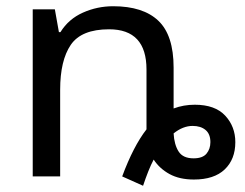

<svg xmlns="http://www.w3.org/2000/svg" viewBox="-20 -566 785 616"><path d="M372 0Q408 -97 450 -151V-343Q450 -472 330 -472Q241 -472 207 -422Q173 -372 173 -278V0H85V-536H156L169 -463H174Q200 -505 246 -525.5Q292 -546 343 -546Q439 -546 488 -499.5Q537 -453 537 -349V-218Q569 -230 605 -230Q670 -230 702.5 -195Q735 -160 735 -110Q735 -55 701 -22.5Q667 10 602 10Q556 10 524 -7.5Q492 -25 473 -54Q464 -37 455.5 -15.5Q447 6 439 30ZM601 -58Q630 -58 642.5 -73Q655 -88 655 -110Q655 -136 639.5 -149Q624 -162 598 -162Q567 -162 537 -138Q539 -102 553 -80Q567 -58 601 -58Z"/></svg>

Font: RS Noto Sans
Style: Regular
Weight: 400
Designer: Monotype Design Team
Foundry: Monotype Imaging Inc.
Version: Version 3.10